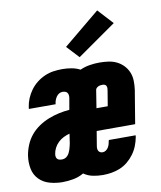

<svg xmlns="http://www.w3.org/2000/svg" viewBox="-91 -847 777 924"><g transform="rotate(-10 298.0 -384.5)"><path d="M140 8Q108 8 77.5 -0.5Q47 -9 26 -30.5Q5 -52 -1 -83Q-7 -114 -2 -147Q2 -172 12.5 -197.5Q23 -223 40.5 -244Q58 -265 81 -280.5Q104 -296 129.5 -306Q155 -316 180.5 -321.5Q206 -327 232 -329L242 -386Q243 -393 242 -399.5Q241 -406 237.5 -411Q234 -416 227.5 -418Q221 -420 214 -420Q206 -420 198 -415.5Q190 -411 184.5 -403Q179 -395 176 -386.5Q173 -378 172 -370Q172 -369 172 -368.5Q172 -368 172 -367H41Q41 -369 41.5 -371Q42 -373 42 -376Q45 -397 53.5 -417.5Q62 -438 75.5 -456.5Q89 -475 107.5 -489.5Q126 -504 147 -513Q168 -522 189.5 -525Q211 -528 232 -528Q255 -528 277.5 -524Q300 -520 319 -510Q341 -520 365.5 -524Q390 -528 413 -528Q436 -528 457.5 -525Q479 -522 497.5 -513Q516 -504 530.5 -489Q545 -474 553 -454.5Q561 -435 561.5 -413Q562 -391 559 -369L532 -206H344L332 -134Q331 -127 331.5 -121Q332 -115 335 -110Q338 -105 343.5 -102.5Q349 -100 355 -100Q363 -100 370.5 -105Q378 -110 382.5 -117.5Q387 -125 389.5 -133.5Q392 -142 393 -150Q394 -150 394 -151Q394 -152 394 -153H525Q525 -150 524.5 -148Q524 -146 524 -144Q520 -123 512 -102.5Q504 -82 490.5 -63.5Q477 -45 459.5 -30.5Q442 -16 421.5 -7.5Q401 1 379.5 4.5Q358 8 337 8Q312 8 288 3Q264 -2 244 -16Q220 -2 193 3Q166 8 140 8ZM417 -314 429 -386Q430 -392 430.5 -398Q431 -404 429 -409.5Q427 -415 422 -417.5Q417 -420 411 -420Q406 -420 401 -419.5Q396 -419 391 -417Q386 -415 381.5 -411Q377 -407 376 -402L362 -314ZM156 -100Q164 -100 171 -103Q178 -106 183.5 -112Q189 -118 192.5 -125Q196 -132 198.5 -139.5Q201 -147 202.5 -154Q204 -161 206 -169L213 -216Q198 -212 183.5 -205Q169 -198 157 -186.5Q145 -175 137.5 -160.5Q130 -146 128 -131Q127 -125 128 -118.5Q129 -112 133 -107.5Q137 -103 143.5 -101.5Q150 -100 156 -100ZM325 -570 269 -630 447 -777 515 -703Z"/></g></svg>

Font: Iosevka SS04 Hv Ex Obl
Style: Regular
Weight: 900
Width: 7
Italic angle: -9°
Monospace: yes
Designer: Belleve Invis
Foundry: Belleve Invis
Version: Version 19.0.0; ttfautohint (v1.8.4)